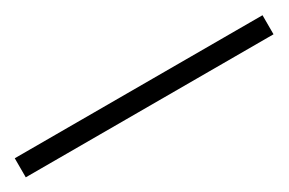

<svg xmlns="http://www.w3.org/2000/svg" viewBox="-2 -37 525 349"><g transform="rotate(-30 260.0 138.0)"><path d="M0 158V118H520V158Z"/></g></svg>

Font: Old Standard TT
Style: Regular
Weight: 400
Designer: Alexey Kryukov <alexios@thessalonica.org.ru>
Version: Version 1.0